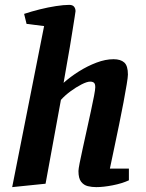

<svg xmlns="http://www.w3.org/2000/svg" viewBox="-20 -758 600 788"><path d="M30 10 161 -651 89 -660 79 -701Q109 -711 143 -719.5Q177 -728 209.5 -733Q242 -738 264 -738Q278 -738 284 -730.5Q290 -723 290 -712Q290 -710 286.5 -688.5Q283 -667 278 -635Q273 -603 267 -567Q261 -531 255 -498.5Q249 -466 245.5 -444Q242 -422 241 -418Q269 -443 304 -465Q339 -487 376 -501Q413 -515 446 -515Q475 -515 490 -501.5Q505 -488 505 -452Q505 -442 500 -411.5Q495 -381 487 -338.5Q479 -296 469 -247.5Q459 -199 449 -151.5Q439 -104 431 -66H509V-18Q481 -5 442.5 2.5Q404 10 375 10Q357 10 340.5 6Q324 2 313 -12Q302 -26 302 -56Q302 -64 307 -89.5Q312 -115 320 -151Q328 -187 336.5 -226Q345 -265 353 -301.5Q361 -338 366 -364.5Q371 -391 371 -400Q371 -414 365.5 -418.5Q360 -423 350 -423Q337 -423 314.5 -411.5Q292 -400 269 -383Q246 -366 230 -348L167 -4Z"/></svg>

Font: Manuale
Style: Bold Italic
Weight: 700
Italic angle: -11°
Version: Version 1.002